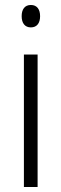

<svg xmlns="http://www.w3.org/2000/svg" viewBox="-20 -751 246 771"><path d="M104 -731C79 -731 67 -713 67 -686C67 -658 80 -641 104 -641C128 -641 141 -658 141 -686C141 -713 129 -731 104 -731ZM131 -532H76V0H131Z"/></svg>

Font: Noto Sans Armenian Condensed Light
Style: Regular
Weight: 300
Width: 3
Designer: Monotype Design Team
Foundry: Monotype Imaging Inc.
Version: Version 2.008